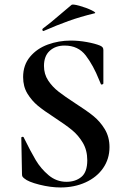

<svg xmlns="http://www.w3.org/2000/svg" viewBox="-20 -815 555 847"><path d="M311 -360Q361 -328 391 -304Q421 -280 442 -245.5Q463 -211 463 -166Q463 -114 435 -73.5Q407 -33 357.5 -10.5Q308 12 247 12Q203 12 153.5 -0.5Q104 -13 87 -28Q82 -32 79.5 -35.5Q77 -39 77 -47L74 -206V-207Q74 -211 79 -211.5Q84 -212 85 -208Q115 -147 137.5 -109Q160 -71 194.5 -42Q229 -13 273 -13Q313 -13 339 -34.5Q365 -56 365 -108Q365 -152 345.5 -185Q326 -218 298 -241Q270 -264 221 -296Q173 -327 146.5 -349Q120 -371 101 -402Q82 -433 82 -475Q82 -528 112.5 -564.5Q143 -601 191 -618.5Q239 -636 292 -636Q327 -636 363 -629.5Q399 -623 421 -614Q430 -610 433 -605.5Q436 -601 436 -594V-447Q436 -444 431 -442.5Q426 -441 425 -444L417 -463Q392 -526 358.5 -570Q325 -614 265 -614Q225 -614 199.5 -591Q174 -568 174 -524Q174 -488 192.5 -460Q211 -432 238 -411Q265 -390 311 -360ZM172 -678Q168 -678 167 -682.5Q166 -687 169 -689Q198 -710 250 -755Q280 -781 295 -793Q300 -798 330.5 -789.5Q361 -781 384.5 -769.5Q408 -758 396 -756Q334 -741 282.5 -722.5Q231 -704 174 -679Z"/></svg>

Font: Cormorant Unicase
Style: Bold
Weight: 700
Designer: Christian Thalmann (Catharsis Fonts)
Foundry: Catharsis Fonts
Version: Version 4.000